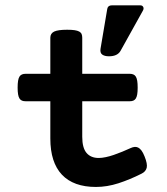

<svg xmlns="http://www.w3.org/2000/svg" viewBox="-20 -704 640 734"><path d="M78.1 -316.9Q69.8 -316.9 64 -319.3Q58.1 -321.8 54.4 -327.6Q50.8 -333.5 49.1 -343.5Q47.4 -353.5 47.4 -369.1Q47.4 -384.8 49.1 -395Q50.8 -405.3 54.4 -411.1Q58.1 -417 64 -419.4Q69.8 -421.9 78.1 -421.9H172.4V-559.6Q172.4 -576.2 187 -583.3Q201.7 -590.3 236.8 -590.3Q254.4 -590.3 265.4 -588.6Q276.4 -586.9 283 -583.3Q289.6 -579.6 292 -573.7Q294.4 -567.9 294.4 -559.6V-421.9H475.6Q483.9 -421.9 489.7 -419.4Q495.6 -417 499.3 -411.1Q502.9 -405.3 504.6 -395Q506.3 -384.8 506.3 -369.1Q506.3 -353.5 504.6 -343.5Q502.9 -333.5 499.3 -327.6Q495.6 -321.8 489.7 -319.3Q483.9 -316.9 475.6 -316.9H294.4V-181.2Q294.4 -138.7 310.8 -119.4Q327.1 -100.1 357.4 -100.1Q369.6 -100.1 384.5 -103.3Q399.4 -106.4 415 -111.8Q430.7 -117.2 447.3 -124Q463.9 -130.9 480 -138.2Q487.3 -141.6 494.4 -142.3Q501.5 -143.1 508.1 -139.9Q514.6 -136.7 520.8 -128.7Q526.9 -120.6 532.7 -106Q544.4 -77.1 540.8 -62.5Q537.1 -47.9 521 -40Q476.6 -17.6 432.9 -3.4Q389.2 10.7 346.7 10.7Q261.2 10.7 216.8 -36.1Q172.4 -83 172.4 -174.8V-316.9ZM440.9 -509.8Q429.2 -488.8 396.5 -488.8Q379.9 -488.8 370.8 -495.4Q361.8 -502 364.3 -517.6L390.1 -670.4Q392.6 -683.6 407.7 -683.6H516.1Q524.4 -683.6 527.6 -677.2Q530.8 -670.9 525.9 -662.6Z"/></svg>

Font: Courier Prime
Style: Bold
Weight: 700
Monospace: yes
Designer: Alan Dague-Greene
Foundry: Quote-Unquote Apps
Version: Version 1.202